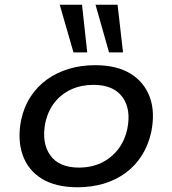

<svg xmlns="http://www.w3.org/2000/svg" viewBox="-20 -781 727 810"><path d="M307 9Q215 9 156.5 -27Q98 -63 75.5 -127.5Q53 -192 69 -274Q81 -330 109 -373Q137 -416 178 -445.5Q219 -475 270.5 -490.5Q322 -506 381 -506Q473 -506 531 -470Q589 -434 612 -371Q635 -308 618 -224Q606 -169 578.5 -125.5Q551 -82 510.5 -52Q470 -22 418.5 -6.5Q367 9 307 9ZM313 -74Q365 -74 406.5 -93.5Q448 -113 477 -149.5Q506 -186 517 -237Q534 -320 496.5 -371.5Q459 -423 374 -423Q323 -423 281 -404Q239 -385 210.5 -349Q182 -313 171 -262Q155 -178 192 -126Q229 -74 313 -74ZM440 -560 383 -761H476L499 -560ZM290 -560 232 -761H326L348 -560Z"/></svg>

Font: Nunito Sans 7pt SemiExpanded Medium
Style: Italic
Weight: 500
Width: 6
Italic angle: -9°
Designer: Vernon Adams
Foundry: Vernon Adams
Version: Version 3.101;gftools[0.9.27]